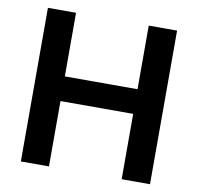

<svg xmlns="http://www.w3.org/2000/svg" viewBox="-79 -792 900 874"><g transform="rotate(10 371.0 -355.0)"><path d="M73 0V-710H203V-416H539V-710H670V0H539V-302H203V0Z"/></g></svg>

Font: Livvic SemiBold
Style: Regular
Weight: 600
Designer: Jacques Le Bailly, Baron von Fonthausen
Version: Version 1.001; ttfautohint (v1.8.2)